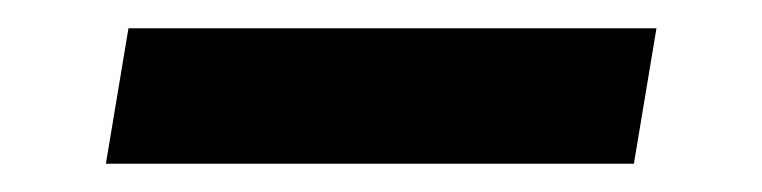

<svg xmlns="http://www.w3.org/2000/svg" viewBox="-20 -408 540 136"><path d="M55 -292 71 -388H445L429 -292Z"/></svg>

Font: Iosevka Slab Oblique
Style: Bold
Weight: 700
Italic angle: -9°
Monospace: yes
Designer: Belleve Invis
Foundry: Belleve Invis
Version: Version 11.1.1; ttfautohint (v1.8.3)